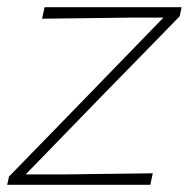

<svg xmlns="http://www.w3.org/2000/svg" viewBox="-28 -514 530 534"><path d="M-8 0 -3 -23Q56.5 -84 112.5 -141.5Q168.5 -199 217 -249L426.5 -465H330Q300.5 -464.5 259.5 -464Q218.5 -463.5 173.8 -463Q129 -462.5 89 -462L96 -494H477L472 -469Q446 -442 410.2 -405.5Q374.5 -369 336.2 -329.8Q298 -290.5 263 -255L43.5 -29H162Q192 -29.5 232.8 -30Q273.5 -30.5 316.5 -31Q359.5 -31.5 397 -32L390 0Z"/></svg>

Font: Commissioner Loud Thin
Style: Italic
Weight: 100
Italic angle: -12°
Designer: Kostas Bartsokas
Foundry: Kostas Bartsokas
Version: Version 1.000; ttfautohint (v1.8.3)